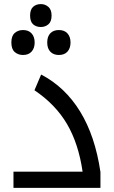

<svg xmlns="http://www.w3.org/2000/svg" viewBox="-20 -905 549 925"><path d="M44.9 -78.1H377.9Q358.4 -212.4 303.2 -306.9Q248 -401.4 146 -470.2L178.2 -545.9Q293.5 -485.8 366 -367.7Q438.5 -249.5 463.9 -76.2V0H44.9ZM263.7 -640.1Q237.8 -640.1 222.7 -655.8Q207.5 -671.4 207.5 -700.2Q207.5 -729 222.4 -744.6Q237.3 -760.3 263.7 -760.3Q290.5 -760.3 305.2 -743.9Q319.8 -727.5 319.8 -700.2Q319.8 -672.9 305.2 -656.5Q290.5 -640.1 263.7 -640.1ZM90.8 -640.1Q67.4 -640.1 51 -654.3Q34.7 -668.5 34.7 -700.2Q34.7 -731.9 51 -746.1Q67.4 -760.3 90.8 -760.3Q117.7 -760.3 132.3 -743.9Q147 -727.5 147 -700.2Q147 -672.9 132.3 -656.5Q117.7 -640.1 90.8 -640.1ZM176.8 -774.9Q154.3 -774.9 139.6 -787.8Q125 -800.8 125 -830.1Q125 -858.9 139.6 -872.1Q154.3 -885.3 176.8 -885.3Q197.8 -885.3 213.1 -871.8Q228.5 -858.4 228.5 -830.1Q228.5 -800.8 213.1 -787.8Q197.8 -774.9 176.8 -774.9Z"/></svg>

Font: DroidArabicKufi
Style: Regular
Weight: 400
Designer: Pascal Zoghbi
Foundry: Ascender Corporation
Version: Version 1.00; ttfautohint (v1.4.1)